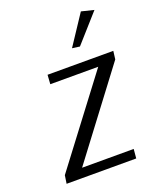

<svg xmlns="http://www.w3.org/2000/svg" viewBox="-136 -801 716 881"><g transform="rotate(-20 222.5 -360.5)"><path d="M428 -706 308 -571 271 -576 367 -721ZM440 -460 127 -45H379L375 0H35L41 -40L355 -455H121L124 -500H445Z"/></g></svg>

Font: Arsenal SC
Style: Italic
Weight: 400
Italic angle: -9.10001°
Designer: Andrij Shevchenko
Foundry: Stairsfor
Version: Version 2.001; ttfautohint (v1.8.4.7-5d5b)